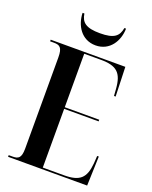

<svg xmlns="http://www.w3.org/2000/svg" viewBox="-167 -1010 869 1100"><g transform="rotate(20 267.5 -460.5)"><path d="M274 -771C360 -771 405 -846 406 -921H396C387 -869 360 -845 274 -845C188 -845 160 -869 152 -921H141C143 -846 187 -771 274 -771ZM22 0H504L510 -179H500L497 -133C489 -41 455 -10 359 -10H230V-368H440V-378H230V-704H331C428 -704 463 -673 470 -577L473 -535H483L477 -714H22V-704H45C80 -704 98 -695 98 -633V-77C98 -18 79 -10 45 -10H22Z"/></g></svg>

Font: Noto Serif Display ExtraCondensed
Style: Bold
Weight: 700
Width: 2
Designer: Monotype Design Team
Foundry: Monotype Imaging Inc.
Version: Version 2.009